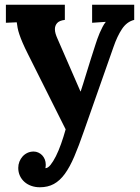

<svg xmlns="http://www.w3.org/2000/svg" viewBox="-20 -520 591 811"><path d="M320.8 -133.8Q325.2 -146.5 331.5 -167Q337.9 -187.5 345.9 -213.6Q354 -239.7 363.5 -270.3Q373 -300.8 383.8 -333.5Q386.7 -342.8 391.1 -355.2Q395.5 -367.7 401.1 -380.9Q406.7 -394 413.1 -406.2Q419.4 -418.5 426.3 -426.8V-427.7L369.1 -423.8V-500H546.9V-436Q515.6 -428.2 495.4 -397.7Q475.1 -367.2 459.5 -321.8L334 35.2Q313 96.2 293.9 140.9Q274.9 185.5 253.9 214.4Q232.9 243.2 207.5 257.1Q182.1 271 148.4 271Q128.9 271 112.3 265.1Q95.7 259.3 83.5 248.5Q71.3 237.8 64.2 222.7Q57.1 207.5 57.1 189Q57.1 175.3 62 162.8Q66.9 150.4 75.4 140.9Q84 131.3 95.9 125.7Q107.9 120.1 122.1 120.1Q132.3 120.1 141.6 124.3Q150.9 128.4 158 135.7Q165 143.1 169.2 153.3Q173.3 163.6 173.3 175.8Q173.3 182.1 171.9 189.5V190.4Q182.1 190.4 193.4 176.5Q204.6 162.6 216.1 139.9Q227.5 117.2 238 87.6Q248.5 58.1 257.3 26.4L98.6 -290.5Q84.5 -318.4 75.7 -338.9Q66.9 -359.4 61.8 -374.8Q56.6 -390.1 54.4 -402.3Q52.2 -414.6 50.8 -425.8L4.9 -423.8V-500H253.9V-436Q230.5 -433.1 221.2 -422.4Q211.9 -411.6 211.9 -397Q211.9 -387.7 214.8 -377.7Q217.8 -367.7 222.2 -357.9L319.8 -133.8Z"/></svg>

Font: Parastoo FD
Style: Bold-FD
Weight: 700
Foundry: Saber Rastikerdar (saber.rastikerdar@gmail.com)
Version: Version 2.0.1